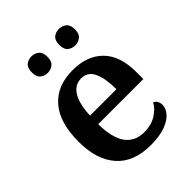

<svg xmlns="http://www.w3.org/2000/svg" viewBox="-214 -863 988 988"><g transform="rotate(-45 279.5 -369.0)"><path d="M300 10Q178 10 114 -62Q50 -134 50 -265Q50 -405 112.5 -476.5Q175 -548 289 -548Q394 -548 454 -487.5Q514 -427 514 -308V-258H185Q187 -155 222.5 -108Q258 -61 324 -61Q375 -61 411.5 -83.5Q448 -106 465 -138Q490 -125 490 -94Q490 -69 469.5 -45Q449 -21 407 -5.5Q365 10 300 10ZM379 -319Q379 -396 358.5 -441.5Q338 -487 290 -487Q243 -487 216.5 -444Q190 -401 187 -319ZM389 -628Q366 -628 349 -641.5Q332 -655 332 -688Q332 -721 349 -734.5Q366 -748 389 -748Q411 -748 428.5 -734.5Q446 -721 446 -688Q446 -655 428.5 -641.5Q411 -628 389 -628ZM189 -628Q166 -628 149 -641.5Q132 -655 132 -688Q132 -721 149 -734.5Q166 -748 189 -748Q211 -748 228.5 -734.5Q246 -721 246 -688Q246 -655 228.5 -641.5Q211 -628 189 -628Z"/></g></svg>

Font: Noto Serif Tibetan SemiBold
Style: Regular
Weight: 600
Designer: Monotype Design Team
Foundry: Monotype Imaging Inc.
Version: Version 2.103; ttfautohint (v1.8.4.7-5d5b)